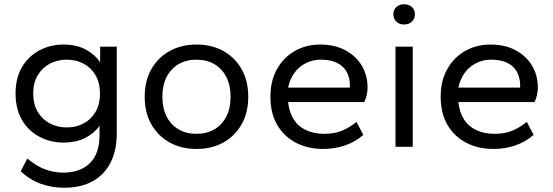

<svg xmlns="http://www.w3.org/2000/svg" viewBox="-20 -689 2596 901"><path d="M281 192Q224 192 173 174Q122 156 77 115L108 55Q153 92 194 106.5Q235 121 277 121Q357 121 402 76.5Q447 32 447 -53V-99Q424 -65 381 -42.5Q338 -20 278 -20Q217 -20 165.5 -47Q114 -74 83.5 -125.5Q53 -177 53 -250Q53 -323 83.5 -374.5Q114 -426 165.5 -453Q217 -480 278 -480Q340 -480 384 -455.5Q428 -431 450 -396V-470H528V-65Q528 17 498.5 74.5Q469 132 414 162Q359 192 281 192ZM293 -91Q336 -91 371 -109Q406 -127 427.5 -162.5Q449 -198 449 -250Q449 -302 427.5 -337.5Q406 -373 371 -391Q336 -409 293 -409Q251 -409 215.5 -391Q180 -373 158 -337.5Q136 -302 136 -250Q136 -198 158 -162.5Q180 -127 215.5 -109Q251 -91 293 -91Z M902 10Q831 10 776 -20.5Q721 -51 690 -106Q659 -161 659 -235Q659 -309 690 -364Q721 -419 776 -449.5Q831 -480 902 -480Q974 -480 1028.5 -449.5Q1083 -419 1114 -364Q1145 -309 1145 -235Q1145 -161 1114 -106Q1083 -51 1028.5 -20.5Q974 10 902 10ZM902 -61Q950 -61 986 -82Q1022 -103 1042 -142Q1062 -181 1062 -235Q1062 -289 1042 -328Q1022 -367 986 -388Q950 -409 902 -409Q854 -409 818 -388Q782 -367 762 -328Q742 -289 742 -235Q742 -181 762 -142Q782 -103 818 -82Q854 -61 902 -61Z M1495 10Q1425 10 1369 -19Q1313 -48 1281 -102.5Q1249 -157 1249 -235Q1249 -310 1280 -365Q1311 -420 1364 -450Q1417 -480 1482 -480Q1551 -480 1601 -453Q1651 -426 1678 -380.5Q1705 -335 1705 -277Q1705 -261 1700.5 -241.5Q1696 -222 1689 -210H1332Q1337 -162 1358.5 -128.5Q1380 -95 1417 -78Q1454 -61 1502 -61Q1549 -61 1584.5 -75.5Q1620 -90 1653 -117L1685 -56Q1647 -23 1599 -6.5Q1551 10 1495 10ZM1332 -278H1621Q1622 -280 1622 -282Q1622 -284 1622 -288Q1622 -324 1607 -351.5Q1592 -379 1561.5 -394Q1531 -409 1485 -409Q1449 -409 1417 -393.5Q1385 -378 1363 -349Q1341 -320 1332 -278Z M1836 0V-470H1917V0ZM1876 -574Q1854 -574 1840 -587.5Q1826 -601 1826 -622Q1826 -643 1840 -656Q1854 -669 1876 -669Q1899 -669 1913 -656Q1927 -643 1927 -622Q1927 -601 1913 -587.5Q1899 -574 1876 -574Z M2294 10Q2224 10 2168 -19Q2112 -48 2080 -102.5Q2048 -157 2048 -235Q2048 -310 2079 -365Q2110 -420 2163 -450Q2216 -480 2281 -480Q2350 -480 2400 -453Q2450 -426 2477 -380.5Q2504 -335 2504 -277Q2504 -261 2499.5 -241.5Q2495 -222 2488 -210H2131Q2136 -162 2157.5 -128.5Q2179 -95 2216 -78Q2253 -61 2301 -61Q2348 -61 2383.5 -75.5Q2419 -90 2452 -117L2484 -56Q2446 -23 2398 -6.5Q2350 10 2294 10ZM2131 -278H2420Q2421 -280 2421 -282Q2421 -284 2421 -288Q2421 -324 2406 -351.5Q2391 -379 2360.5 -394Q2330 -409 2284 -409Q2248 -409 2216 -393.5Q2184 -378 2162 -349Q2140 -320 2131 -278Z"/></svg>

Font: Gantari
Style: Regular
Weight: 400
Designer: Anugrah Pasau
Foundry: Lafontype
Version: Version 1.000; ttfautohint (v1.8.3)